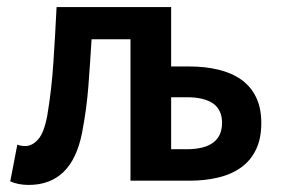

<svg xmlns="http://www.w3.org/2000/svg" viewBox="-20 -511 798 543"><path d="M61 12Q32 12 9 2L29 -102Q34 -100 39.5 -99Q45 -98 52 -98Q71 -98 88 -117Q105 -136 114 -186Q126 -258 131 -334Q136 -410 140 -491H464V-323H516Q560 -323 597.5 -314Q635 -305 662 -286Q689 -267 704 -236.5Q719 -206 719 -163Q719 -119 704 -88Q689 -57 662 -37.5Q635 -18 597.5 -9Q560 0 516 0H349V-400H239Q235 -334 230 -268Q225 -202 212 -135Q183 12 61 12ZM464 -89H508Q608 -89 608 -164Q608 -236 508 -236H464Z"/></svg>

Font: Giro Sans Semibold
Style: Regular
Weight: 600
Designer: Paul D. Hunt
Foundry: Adobe Systems Incorporated
Version: Version 1.000;PS 1.0;hotconv 1.0.88;makeotf.lib2.5.647800